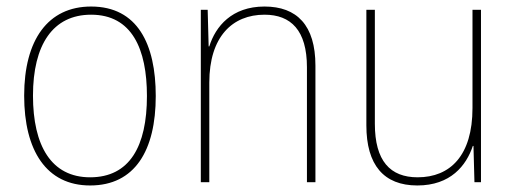

<svg xmlns="http://www.w3.org/2000/svg" viewBox="-20 -558 1578 588"><path d="M457 -264C457 -423 401 -538 259 -538C127 -538 54 -436 54 -265C54 -97 122 10 256 10C393 10 457 -97 457 -264ZM81 -265C81 -421 142 -513 259 -513C384 -513 430 -408 430 -264C430 -110 377 -15 256 -15C137 -15 81 -112 81 -265Z M790 -538C690 -538 640 -477 621 -416H619L616 -528H595V0H621V-305C621 -446 692 -513 790 -513C871 -513 920 -465 920 -352V0H946V-357C946 -481 889 -538 790 -538Z M1453 -528H1427V-227C1427 -82 1359 -15 1259 -15C1175 -15 1128 -65 1128 -179V-528H1102V-174C1102 -53 1155 10 1258 10C1360 10 1408 -51 1428 -111H1430L1433 0H1453Z"/></svg>

Font: Noto Sans Hebrew SemiCondensed Thin
Style: Regular
Weight: 100
Width: 4
Designer: Monotype Design Team
Foundry: Monotype Imaging Inc.
Version: Version 2.004